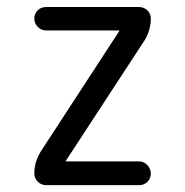

<svg xmlns="http://www.w3.org/2000/svg" viewBox="-20 -540 540 560"><path d="M98.6 -97.7 327.1 -448.2 328.1 -449.2V-450.2Q328.1 -451.2 327.1 -451.2H114.3Q100.6 -451.2 90.3 -461.4Q80.1 -471.7 80.1 -485.8Q80.1 -500 89.8 -509.8Q99.6 -519.5 114.3 -519.5H385.7Q399.4 -519.5 409.7 -509.8Q419.9 -500 419.9 -486.3Q419.9 -452.1 401.4 -421.9L172.9 -72.3L171.9 -71.3V-70.3Q171.9 -69.3 172.9 -69.3H385.7Q399.4 -69.3 409.7 -58.6Q419.9 -47.9 419.9 -33.7Q419.9 -19.5 410.2 -9.8Q400.4 0 385.7 0H114.3Q100.6 0 90.3 -9.8Q80.1 -19.5 80.1 -34.2Q80.1 -67.4 98.6 -97.7Z"/></svg>

Font: Rounded Mgen+ 2m regular
Style: Regular
Weight: 400
Designer: [Source Han Sans]
Ryoko NISHIZUKA  (kana & ideographs); Paul D. Hunt (Latin, Greek & Cyrillic); Wenlong ZHANG  (bopomofo
Version: Version 1.059.20150602